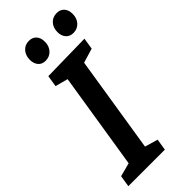

<svg xmlns="http://www.w3.org/2000/svg" viewBox="-283 -947 996 996"><g transform="rotate(-45 215.5 -449.0)"><path d="M373 -639 280 -611 296 -630 207 -69 199 -87 281 -63 271 0H3L13 -63L104 -87L86 -69L175 -629L189 -611L103 -634L113 -697L383 -702ZM160 -763Q134 -763 119.5 -780Q105 -797 105 -825Q105 -857 123.5 -877.5Q142 -898 171 -898Q197 -898 212 -881.5Q227 -865 227 -836Q227 -804 208 -783.5Q189 -763 160 -763ZM364 -763Q338 -763 323 -780Q308 -797 308 -825Q308 -857 326.5 -877.5Q345 -898 375 -898Q401 -898 416 -881.5Q431 -865 431 -836Q431 -804 412 -783.5Q393 -763 364 -763Z"/></g></svg>

Font: Bitter Thin SemiBold
Style: Italic
Weight: 600
Italic angle: -9°
Version: Version 2.002